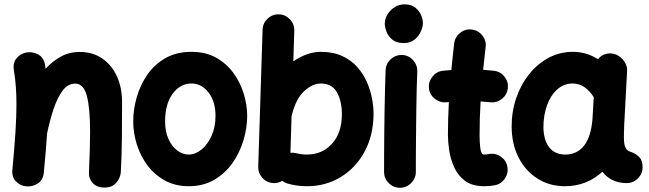

<svg xmlns="http://www.w3.org/2000/svg" viewBox="-20 -806 3041 900"><path d="M38.1 -10.7Q47.9 -115.2 52.5 -188.2Q57.1 -261.2 57.1 -315.9Q57.1 -362.3 54.2 -400.6Q51.3 -439 44.9 -477.5Q39.6 -511.2 56.9 -532Q74.2 -552.7 99.1 -559.1Q127.9 -565.9 156.5 -552Q185.1 -538.1 191.4 -500.5Q192.9 -492.2 193.8 -483.9Q226.1 -519 265.6 -540.8Q305.2 -562.5 352.1 -562.5Q415.5 -562.5 460.2 -531.2Q504.9 -500 528.6 -447Q552.2 -394 552.2 -328.1Q552.2 -249.5 551.5 -165.8Q550.8 -82 546.4 0.5Q544.4 27.8 524.9 50.5Q505.4 73.2 470.2 73.2Q433.6 73.2 414.3 51.3Q395 29.3 397 1Q399.4 -53.2 400.9 -100.6Q402.3 -147.9 402.3 -189.9Q402.3 -299.3 387 -356.7Q371.6 -414.1 333 -414.1Q298.3 -414.1 273.4 -380.9Q248.5 -347.7 231 -294.4Q213.4 -241.2 200.7 -180.7Q198.2 -141.1 194.3 -95.7Q190.4 -50.3 185.5 2.9Q182.1 38.6 156.7 54.4Q131.3 70.3 102.5 67.4Q75.7 64.9 55.2 44.9Q34.7 24.9 38.1 -10.7Z M877.9 -563Q944.3 -563 993.4 -535.4Q1042.5 -507.8 1074.7 -463.1Q1106.9 -418.5 1122.8 -365.7Q1138.7 -313 1138.7 -262.7Q1138.7 -207.5 1121.6 -149.7Q1104.5 -91.8 1070.3 -42.7Q1036.1 6.3 984.6 36.6Q933.1 66.9 864.7 66.9Q801.3 66.9 752.7 40Q704.1 13.2 671.1 -31Q638.2 -75.2 621.3 -129.2Q604.5 -183.1 604.5 -237.3Q604.5 -292 620.6 -349.1Q636.7 -406.2 669.9 -454.8Q703.1 -503.4 754.9 -533.2Q806.6 -563 877.9 -563ZM877.9 -414.6Q824.7 -414.6 789.3 -366.5Q753.9 -318.4 753.9 -237.3Q753.9 -188.5 770 -153.6Q786.1 -118.7 811.5 -100.1Q836.9 -81.5 864.7 -81.5Q895.5 -81.5 924.3 -105Q953.1 -128.4 971.7 -169.4Q990.2 -210.4 990.2 -262.7Q990.2 -330.6 957.3 -372.6Q924.3 -414.6 877.9 -414.6Z M1287.6 -738.8Q1317.9 -737.8 1339.1 -715.3Q1360.4 -692.9 1359.4 -662.6L1355 -518.6Q1385.7 -539.6 1418.5 -551.3Q1451.2 -563 1482.9 -563Q1541.5 -563 1584 -543.5Q1626.5 -523.9 1654.8 -491.7Q1683.1 -459.5 1700 -420.9Q1716.8 -382.3 1723.9 -344Q1731 -305.7 1731 -274.4Q1731 -173.8 1689.9 -96.9Q1648.9 -20 1578.1 23.4Q1507.3 66.9 1418.5 66.9Q1373 66.9 1330.6 55.2Q1315.4 51.3 1303.2 41.5Q1284.7 52.7 1262.7 52.2Q1231.9 51.3 1210.9 28.8Q1189.9 6.3 1190.4 -24.4L1210.9 -667Q1211.9 -697.3 1234.4 -718.5Q1256.8 -739.7 1287.6 -738.8ZM1368.7 -87.9Q1392.1 -81.5 1418.5 -81.5Q1490.7 -81.5 1536.6 -132.6Q1582.5 -183.6 1582.5 -270Q1582.5 -332.5 1559.3 -373.5Q1536.1 -414.6 1482.9 -414.6Q1445.3 -414.6 1406.2 -379.2Q1367.2 -343.8 1348.1 -266.6Q1347.7 -263.7 1346.7 -260.7L1341.3 -89.8Q1355 -91.3 1368.7 -87.9Z M1783.7 -694.8Q1783.7 -717.8 1796.4 -738.5Q1809.1 -759.3 1830.1 -772.5Q1851.1 -785.6 1876 -785.6Q1907.7 -785.6 1926.5 -770.5Q1945.3 -755.4 1953.9 -734.9Q1962.4 -714.4 1962.4 -698.2Q1962.4 -680.2 1952.4 -658Q1942.4 -635.7 1922.6 -619.9Q1902.8 -604 1873.5 -604Q1838.9 -604 1819.3 -620.1Q1799.8 -636.2 1791.7 -657.5Q1783.7 -678.7 1783.7 -694.8ZM1865.2 -548.3Q1896 -546.9 1916.5 -523.9Q1937 -501 1936 -470.7Q1934.6 -437.5 1933.3 -389.4Q1932.1 -341.3 1931.4 -286.4Q1930.7 -231.4 1930.2 -177.2Q1929.7 -123 1929.4 -76.7Q1929.2 -30.3 1929.2 0Q1929.2 30.3 1907.2 52.2Q1885.3 74.2 1854.5 74.2Q1824.2 74.2 1802.2 52.2Q1780.3 30.3 1780.3 0Q1780.3 -31.2 1780.5 -77.6Q1780.8 -124 1781.2 -178.5Q1781.7 -232.9 1782.7 -288.3Q1783.7 -343.8 1784.9 -392.8Q1786.1 -441.9 1787.6 -477.5Q1789.1 -508.3 1812 -528.8Q1835 -549.3 1865.2 -548.3Z M2360.4 -391.1Q2356.4 -360.8 2332 -342Q2307.6 -323.2 2277.3 -326.7Q2255.9 -329.1 2232.9 -330.6Q2230.5 -291.5 2229.2 -252.2Q2228 -212.9 2228 -173.3Q2228 -137.7 2231.7 -109.6Q2235.4 -81.5 2249 -81.5Q2258.3 -81.5 2272 -84Q2302.2 -89.4 2327.6 -71.8Q2353 -54.2 2358.4 -24.4Q2363.8 5.4 2346.4 31.2Q2329.1 57.1 2298.8 62.5Q2285.6 64.9 2273.2 65.9Q2260.7 66.9 2249 66.9Q2193.4 66.9 2159.4 41.3Q2125.5 15.6 2108.4 -23.2Q2091.3 -62 2085.4 -102.8Q2079.6 -143.6 2079.6 -173.3Q2079.6 -212.4 2080.8 -251Q2082 -289.6 2084 -327.6Q2079.1 -327.1 2073.7 -326.7Q2043.5 -323.2 2019 -342.3Q1994.6 -361.3 1990.7 -391.1Q1987.3 -421.4 2006.3 -446Q2025.4 -470.7 2055.2 -474.1Q2075.2 -476.6 2095.7 -478Q2098.6 -509.3 2102.1 -540.5Q2105.5 -571.8 2108.9 -602.5Q2112.8 -632.8 2137 -652.1Q2161.1 -671.4 2191.4 -667.5Q2221.7 -664.1 2241 -639.6Q2260.3 -615.2 2256.3 -585Q2253.4 -558.1 2250.5 -531.7Q2247.6 -505.4 2244.6 -479Q2271.5 -477.1 2296.4 -474.1Q2326.7 -470.2 2345.5 -445.8Q2364.3 -421.4 2360.4 -391.1Z M2917.5 52.2Q2879.9 52.2 2851.6 38.3Q2823.2 24.4 2803.7 -1Q2729.5 66.9 2628.4 66.9Q2555.7 66.9 2499.3 31Q2442.9 -4.9 2410.9 -67.6Q2378.9 -130.4 2378.4 -210.9Q2377.9 -281.7 2399.4 -345.2Q2420.9 -408.7 2460 -457.8Q2499 -506.8 2551.5 -534.9Q2604 -563 2665.5 -563Q2729.5 -563 2783.2 -528.3Q2793.9 -543 2811.5 -550.3Q2829.1 -557.6 2849.1 -555.2Q2879.4 -550.8 2900.4 -525.9Q2921.4 -501 2919.4 -471.7L2907.2 -243.2Q2906.7 -235.8 2906.2 -228.5Q2905.3 -207.5 2904.8 -181.9Q2904.3 -156.2 2905.3 -143.6Q2906.2 -125.5 2913.1 -111.8Q2919.9 -98.1 2941.9 -92.3Q2959.5 -85.9 2975.8 -70.3Q2992.2 -54.7 2992.2 -22Q2992.2 8.3 2970.2 30.3Q2948.2 52.2 2917.5 52.2ZM2630.4 -81.5Q2684.6 -81.5 2717.5 -123Q2750.5 -164.6 2757.3 -248.5Q2757.3 -254.9 2757.8 -260.3Q2757.8 -263.2 2758.3 -266.1L2763.2 -350.6Q2744.1 -380.9 2719.5 -397.7Q2694.8 -414.6 2664.1 -414.6Q2622.6 -414.6 2591.6 -386.5Q2560.5 -358.4 2543.9 -311.8Q2527.3 -265.1 2527.3 -209Q2528.3 -147.9 2554.9 -114.7Q2581.5 -81.5 2630.4 -81.5Z"/></svg>

Font: Mikhak ExtraBold
Style: Regular
Weight: 800
Designer: Amin Abedi
Version: Version 3.3